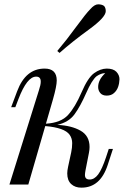

<svg xmlns="http://www.w3.org/2000/svg" viewBox="-20 -840 601 874"><path d="M465.8 -527.8Q495.6 -527.8 509.8 -513.2Q523.9 -498 523.9 -479.5Q523.4 -460.9 517.6 -444.3Q511.7 -427.7 499 -416.5Q486.3 -404.8 465.8 -404.8Q446.3 -404.8 436.5 -416.5Q426.8 -428.2 426.8 -443.8Q426.8 -477.1 459 -506.8H457Q440.4 -506.8 419.9 -493.2Q398.4 -476.1 372.1 -416Q345.7 -356 319.3 -319.8Q293 -283.7 240.7 -271.5Q305.7 -268.6 346.7 -245.1Q387.7 -221.7 387.7 -170.9Q387.7 -158.7 384.8 -144L369.1 -64Q366.7 -50.8 366.7 -44.4Q366.2 -22.9 387.7 -22.9Q409.2 -22.5 426.8 -45.9Q444.3 -69.3 462.9 -125L475.1 -162.1H494.1L470.2 -88.9Q436.5 14.2 351.1 14.2Q322.3 14.6 304.2 -2Q286.1 -18.6 286.1 -50.8Q286.1 -63 290 -81.1L304.2 -147Q308.6 -167.5 308.6 -188.5Q308.6 -210 296.9 -226.6Q273.9 -258.8 186 -266.1L108.9 0H22.9L157.2 -429.2Q165.5 -454.1 165.5 -467.8Q166 -491.2 144.5 -491.2Q103 -491.2 64 -389.2L49.8 -352.1H30.8L58.1 -424.8Q96.7 -527.8 183.1 -527.8Q238.3 -527.8 238.3 -473.6Q238.3 -448.2 221.2 -388.2L189 -276.9Q257.8 -281.2 290 -316.9Q322.3 -352.5 351.1 -419.4Q379.9 -486.3 408.2 -506.8Q436.5 -527.3 465.8 -527.8ZM453.6 -813Q461.4 -804.7 461.4 -789.1Q461.4 -761.2 384.8 -705.6Q308.1 -649.9 251 -599.1L240.7 -607.9Q282.2 -656.7 326.7 -717.8Q371.1 -778.3 390.6 -797.9Q410.2 -820.3 426.8 -820.3Q443.4 -820.3 453.6 -813Z"/></svg>

Font: PlayfairDisplay-Italic
Style: Italic
Weight: 400
Italic angle: -14°
Designer: Claus Eggers Sørensen
Foundry: Claus Eggers Sørensen
Version: Version 1.002;PS 001.002;hotconv 1.0.70;makeotf.lib2.5.58329